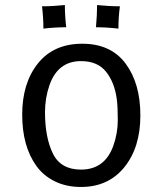

<svg xmlns="http://www.w3.org/2000/svg" viewBox="-20 -724 640 756"><path d="M67.4 0ZM298.8 -56.2Q392.1 -56.2 425.8 -148.9Q443.8 -198.7 443.8 -251.2Q443.8 -303.7 439.9 -333Q431.2 -399.4 397.7 -441.4Q364.3 -483.4 298.8 -483.4Q208 -483.4 174.8 -388.7Q157.2 -337.9 157.2 -282.2Q157.2 -183.6 188 -119.9Q218.8 -56.2 298.8 -56.2ZM298.8 12.2Q241.2 12.2 196.3 -9.8Q151.4 -31.7 123.5 -70.3Q67.4 -147.9 67.4 -272.5Q67.4 -397 129.4 -474.4Q191.4 -551.8 304 -551.8Q416.5 -551.8 474.6 -473.6Q532.7 -395.5 532.7 -269.5Q532.7 -143.6 469.7 -65.7Q406.7 12.2 298.8 12.2ZM357.9 -616.7Q362.3 -667.5 362.3 -704.1Q410.2 -699.2 452.1 -699.2Q446.3 -657.2 446.3 -611.3Q399.4 -616.7 357.9 -616.7ZM145.5 -699.2Q187.5 -699.2 235.4 -704.1Q235.4 -662.1 240.7 -616.7Q196.8 -616.7 150.9 -611.3Q150.9 -653.8 145.5 -699.2Z"/></svg>

Font: Oxygen Mono
Style: Regular
Weight: 400
Designer: Vernon Adams
Foundry: Vernon Adams
Version: Version 0.201; ttfautohint (v0.8) -r 50 -G 200 -x